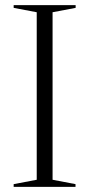

<svg xmlns="http://www.w3.org/2000/svg" viewBox="-20 -725 346 745"><path d="M273 -10.5V0H33V-10.5L122.5 -27.5V-677.5L33 -694.5V-705H273.5V-694.5L184 -677.5V-27.5Z"/></svg>

Font: Newsreader 60pt Light
Style: Regular
Weight: 300
Designer: Hugues Gentile
Foundry: Production Type
Version: Version 1.003